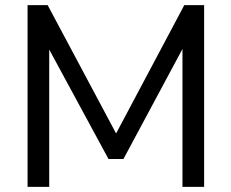

<svg xmlns="http://www.w3.org/2000/svg" viewBox="-20 -725 898 745"><path d="M87 0V-705H165L446 -178H415L695 -705H772V0H688V-576H710L459 -108H401L147 -577H171V0Z"/></svg>

Font: Nunito Sans 12pt ExtraLight 12pt Medium
Style: Regular
Weight: 500
Version: Version 3.101;gftools[0.9.27]